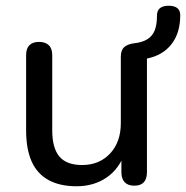

<svg xmlns="http://www.w3.org/2000/svg" viewBox="-20 -640 648 669"><path d="M247 9Q188 9 148.5 -13Q109 -35 90 -78Q71 -121 71 -186V-448Q71 -471 82.5 -482.5Q94 -494 116 -494Q138 -494 150 -482.5Q162 -471 162 -448V-186Q162 -124 187 -94.5Q212 -65 266 -65Q326 -65 363.5 -105Q401 -145 401 -211V-442Q401 -465 412.5 -475.5Q424 -486 446 -489Q475 -492 493 -503Q511 -514 519 -534Q527 -554 527 -586Q527 -620 568 -620Q587 -620 597.5 -612Q608 -604 608 -587Q608 -525 577.5 -486Q547 -447 492 -436V-40Q492 7 448 7Q426 7 414.5 -5Q403 -17 403 -40V-127L416 -110Q396 -52 351.5 -21.5Q307 9 247 9Z"/></svg>

Font: Nunito Medium
Style: Regular
Weight: 500
Designer: Vernon Adams
Foundry: Vernon Adams
Version: Version 3.602